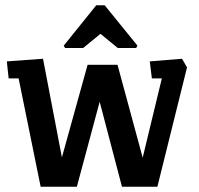

<svg xmlns="http://www.w3.org/2000/svg" viewBox="-20 -712 757 732"><path d="M135 0 51 -413H13L6 -478L144 -488L216 -112L314 -465H428L524 -111L597 -413H559L551 -478L674 -488L693 -455L580 0H445L360 -324L273 0ZM228 -529 223 -538 347 -692H379L504 -538L499 -529H429L363 -583L297 -529Z"/></svg>

Font: Kreon Medium
Style: Regular
Weight: 500
Version: Version 2.002